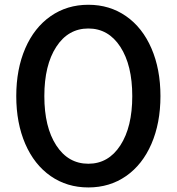

<svg xmlns="http://www.w3.org/2000/svg" viewBox="-20 -784 752 818"><path d="M87.6 -171.1Q49.3 -259.8 49.3 -374.5Q49.3 -489.3 87.6 -577.9Q126 -666.5 195.8 -715.1Q265.6 -763.7 356.4 -763.7Q447.3 -763.7 517.1 -715.1Q586.9 -666.5 625.2 -577.9Q663.6 -489.3 663.6 -374.5Q663.6 -259.8 625.2 -171.1Q586.9 -82.5 517.1 -33.9Q447.3 14.6 356.4 14.6Q265.6 14.6 195.8 -33.9Q126 -82.5 87.6 -171.1ZM356.4 -86.4Q441.9 -86.4 492.7 -164.6Q543.5 -242.7 543.5 -374.5Q543.5 -506.3 492.7 -584.5Q441.9 -662.6 356.4 -662.6Q270.5 -662.6 219.7 -584.5Q168.9 -506.3 168.9 -374.5Q168.9 -242.7 219.7 -164.6Q270.5 -86.4 356.4 -86.4Z"/></svg>

Font: Spartan MB SemBd
Style: Regular
Weight: 600
Designer: Matt Bailey, Mirko Velimirovic
Foundry: Matt Bailey
Version: Version 1.005